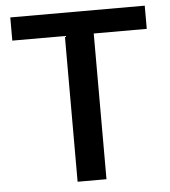

<svg xmlns="http://www.w3.org/2000/svg" viewBox="-51 -758 712 805"><g transform="rotate(-5 304.5 -355.5)"><path d="M587.9 -710.9V-613.3H364.7V0H243.2V-613.3H22V-710.9Z"/></g></svg>

Font: Vazirmatn FD Medium
Style: Regular
Weight: 500
Designer: Saber Rastikerdar
Foundry: Saber Rastikerdar
Version: Version 33.003